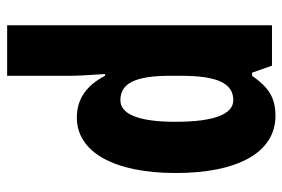

<svg xmlns="http://www.w3.org/2000/svg" viewBox="-150 -650 810 551"><g transform="rotate(-90 255.5 -375.0)"><path d="M198 10C251 10 280 -10 313 -57H322L342 0H458V-760H313V-578C313 -557 315 -525 318 -479H313C284 -535 244 -560 193 -560C94 -560 34 -453 34 -276C34 -98 93 10 198 10ZM243 -111C203 -111 181 -165 181 -277C181 -381 202 -435 243 -435C292 -435 313 -391 313 -292V-261C313 -156 291 -111 243 -111Z"/></g></svg>

Font: Noto Sans Armenian ExtraCondensed ExtraBold
Style: Regular
Weight: 800
Width: 2
Designer: Monotype Design Team
Foundry: Monotype Imaging Inc.
Version: Version 2.008